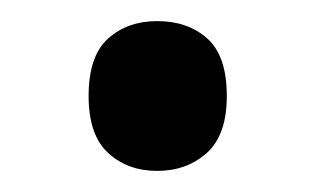

<svg xmlns="http://www.w3.org/2000/svg" viewBox="-20 -150 299 182"><path d="M64 -59Q64 -97 82.5 -113.5Q101 -130 129 -130Q158 -130 176.5 -113.5Q195 -97 195 -59Q195 -22 176 -5Q157 12 129 12Q101 12 82.5 -5Q64 -22 64 -59Z"/></svg>

Font: Noto Sans Hebrew SemiCondensed Medium
Style: Regular
Weight: 500
Width: 4
Designer: Monotype Design Team
Foundry: Monotype Imaging Inc.
Version: Version 2.003